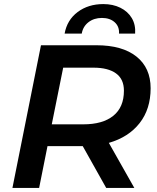

<svg xmlns="http://www.w3.org/2000/svg" viewBox="-20 -922 771 942"><path d="M41 0 181 -700H453Q580 -700 649.5 -644.5Q719 -589 719 -489Q719 -387 665 -318Q611 -249 514 -221L639 0H501L386 -205Q386 -205 385 -205H213L172 0ZM234 -312H389Q484 -312 536 -354Q588 -396 588 -477Q588 -534 549 -562Q510 -590 439 -590H290ZM297 -757Q309 -824 361 -863Q413 -902 487 -902Q534 -902 570.5 -884Q607 -866 626.5 -833.5Q646 -801 643 -757H564Q566 -792 542.5 -813Q519 -834 480 -834Q441 -834 414 -813Q387 -792 381 -757Z"/></svg>

Font: Montserrat SemiBold
Style: Italic
Weight: 600
Italic angle: -11.3°
Designer: Julieta Ulanovsky
Foundry: Julieta Ulanovsky
Version: Version 9.000; ttfautohint (v1.8.4.7-5d5b)